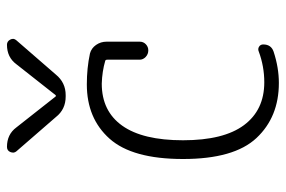

<svg xmlns="http://www.w3.org/2000/svg" viewBox="-152 -642 805 540"><g transform="rotate(-90 250.0 -372.5)"><path d="M286.1 9.8Q190.4 9.8 131.3 -53.2Q72.3 -116.2 72.3 -259.8Q72.3 -402.3 129.4 -466.3Q186.5 -530.3 282.2 -530.3Q328.1 -530.3 369.1 -521.5Q383.8 -517.6 393.1 -504.4Q402.3 -491.2 402.3 -474.6V-381.8Q402.3 -371.1 395 -364.3Q387.7 -357.4 377.9 -357.4Q367.2 -357.4 359.4 -364.7Q351.6 -372.1 351.6 -381.8V-472.7Q351.6 -477.5 348.6 -478.5Q318.4 -487.3 284.2 -488.3Q207 -488.3 166 -430.7Q125 -373 125 -259.8Q125 -145.5 167.5 -88.4Q210 -31.2 288.1 -31.2Q333 -31.2 375 -46.9Q381.8 -49.8 388.2 -45.9Q394.5 -42 394.5 -34.2Q394.5 -11.7 374 -4.9Q329.1 9.8 286.1 9.8ZM393.6 -754.9Q403.3 -754.9 408.2 -745.6Q413.1 -736.3 406.2 -728.5L309.6 -617.2Q287.1 -589.8 252 -589.8H248Q211.9 -589.8 190.4 -617.2L93.8 -728.5Q87.9 -735.4 91.8 -745.1Q95.7 -754.9 106.4 -754.9Q141.6 -754.9 161.1 -728.5L248 -618.2Q249 -617.2 250 -617.2L252 -618.2L338.9 -728.5Q358.4 -754.9 393.6 -754.9Z"/></g></svg>

Font: Rounded-L Mgen+ 1mn light
Style: Regular
Weight: 200
Designer: [Source Han Sans]
Ryoko NISHIZUKA  (kana & ideographs); Paul D. Hunt (Latin, Greek & Cyrillic); Wenlong ZHANG  (bopomofo
Version: Version 1.059.20150602